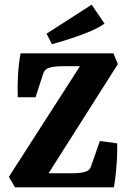

<svg xmlns="http://www.w3.org/2000/svg" viewBox="-20 -801 559 821"><path d="M44 0 18 -45 331 -532 348 -518H253Q231 -518 214 -516Q197 -514 187 -510Q171 -504 165 -487L132 -385H56Q54 -432 57 -481Q60 -530 68 -573H465L484 -527L175 -40L150 -60H283Q306 -60 322.5 -62Q339 -64 349 -68Q365 -74 370 -92L407 -198L481 -188Q482 -163 480.5 -129.5Q479 -96 475.5 -62Q472 -28 467 0ZM202 -612 179 -657 372 -781 427 -700Q400 -681 361 -665Q322 -649 280.5 -635.5Q239 -622 202 -612Z"/></svg>

Font: Yrsa
Style: Regular
Weight: 400
Designer: Anna Giedrys (Yrsa+Rasa design), David Brezina (Yrsa art-direction, Rasa art-direction, design)
Foundry: Rosetta Type Foundry
Version: Version 2.004